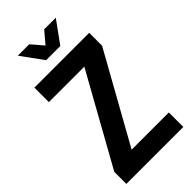

<svg xmlns="http://www.w3.org/2000/svg" viewBox="-299 -1058 1131 1131"><g transform="rotate(-45 266.5 -493.0)"><path d="M325.7 -849.6 424.8 -986.3H328.1L266.1 -913.1L203.6 -986.3H108.4L207.5 -849.6ZM501 -784.2H44.4V-663.6H339.8L26.4 -100.6V0H501V-120.6H190.9L501 -676.8Z"/></g></svg>

Font: Decalotype SemiBold
Style: Regular
Weight: 600
Designer: Alfredo Marco Pradil
Foundry: Alfredo Marco Pradil
Version: Version 1.0